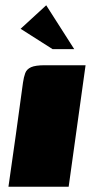

<svg xmlns="http://www.w3.org/2000/svg" viewBox="-20 -707 348 727"><path d="M12 0Q26 -98 40 -197Q54 -296 67 -394Q70 -415 75.5 -430Q81 -445 97.5 -452.5Q114 -460 150 -460H304L240 0ZM179 -521 58 -598 155 -687 261 -521Z"/></svg>

Font: Genos Black
Style: Italic
Weight: 900
Italic angle: -8°
Version: Version 1.010